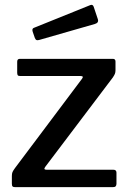

<svg xmlns="http://www.w3.org/2000/svg" viewBox="-20 -773 533 793"><path d="M43 0Q35 0 32 -3Q29 -6 29 -14V-46Q29 -56 31.5 -62Q34 -68 42 -79L319 -448Q327 -459 313 -459H64Q56 -459 53.5 -462Q51 -465 51 -473V-518Q51 -530 62 -530H446Q457 -530 457 -519V-483Q457 -474 454.5 -468Q452 -462 446 -453L167 -84Q158 -72 172 -72H448Q461 -72 461 -60V-14Q461 -8 458 -4Q455 0 446 0H43ZM367 -745 384 -694Q389 -679 372 -674L142 -608Q135 -606 131 -607.5Q127 -609 124 -616L115 -642Q111 -655 120 -658L353 -752Q363 -756 367 -745Z"/></svg>

Font: Libre Franklin Medium
Style: Regular
Weight: 500
Designer: Pablo Impallari, Rodrigo Fuenzalida, Nhung Nguyen
Foundry: Impallari Type
Version: Version 3.000